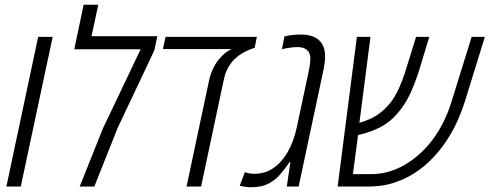

<svg xmlns="http://www.w3.org/2000/svg" viewBox="-20 -785 2061 808"><path d="M6.8 0 140.6 -629.9H201.7L67.4 0Z M315.4 0 412.1 -242.2 571.8 -577.6H292.5L332 -765.1H393.6L365.2 -632.8H642.1L629.4 -572.8L475.1 -246.6L377 0Z M765.1 0 859.9 -446.8Q866.2 -474.6 877.7 -498.3Q889.2 -522 902.8 -537.1Q913.1 -549.3 925.3 -559.8Q937.5 -570.3 947.3 -574.7L954.6 -578.6H665.5L676.8 -629.9H1061L1051.8 -584Q1033.7 -578.1 1014.2 -568.8Q994.6 -559.6 975.1 -543.5Q955.6 -526.9 941.7 -503.2Q927.7 -479.5 920.9 -445.3L826.2 0Z M1038.1 2.9Q1025.9 2.9 1014.4 1.5Q1002.9 0 988.8 -2.9L1010.3 -60.5Q1019 -57.1 1029.5 -55.4Q1040 -53.7 1052.7 -53.7Q1094.7 -53.7 1129.9 -77.4Q1165 -101.1 1190.7 -145.3Q1216.3 -189.5 1229.5 -251.5L1280.3 -490.7Q1283.2 -505.4 1284.7 -517.8Q1286.1 -530.3 1286.1 -539.1Q1286.1 -561 1272.7 -574Q1259.3 -586.9 1231.9 -586.9Q1218.8 -586.9 1202.4 -584.7Q1186 -582.5 1166.5 -578.1L1177.2 -631.8Q1194.8 -636.2 1212.2 -637.9Q1229.5 -639.6 1246.6 -639.6Q1279.3 -639.6 1301.8 -629.4Q1324.2 -619.1 1336.2 -598.9Q1348.1 -578.6 1348.1 -547.9Q1348.1 -534.2 1346.2 -520Q1344.2 -505.9 1341.3 -490.7L1236.8 0H1187L1202.1 -102.5H1198.2Q1179.7 -74.7 1158.7 -50.5Q1137.7 -26.4 1108.9 -11.7Q1080.1 2.9 1038.1 2.9Z M1400.9 0 1481.9 -629.9H1539.1L1489.3 -243.2L1474.1 -266.1Q1477.1 -265.1 1480 -264.9Q1482.9 -264.6 1484.9 -265.6Q1523.4 -276.9 1549.6 -290.5Q1575.7 -304.2 1598.6 -326.2Q1628.9 -353.5 1650.6 -396.5Q1672.4 -439.5 1689 -494.6L1731 -629.9H1786.6L1745.1 -493.2Q1725.6 -431.2 1704.3 -386.7Q1683.1 -342.3 1652.8 -308.1Q1621.6 -271 1580.6 -249.8Q1539.6 -228.5 1481.9 -215.3Q1479.5 -214.4 1476.6 -214.1Q1473.6 -213.9 1470.7 -213.9Q1467.8 -213.9 1464.4 -213.9L1490.2 -243.2L1465.3 -52.2H1543Q1614.7 -52.2 1682.1 -90.8Q1749.5 -129.4 1800.3 -196.8Q1826.2 -231.4 1846.4 -272.2Q1866.7 -313 1880.4 -357.9L1964.8 -629.9H2020.5L1936 -356.9Q1923.3 -316.9 1906.5 -279.1Q1889.6 -241.2 1868.4 -207.3Q1847.2 -173.3 1822.3 -143.6Q1786.6 -101.1 1743.9 -69.8Q1701.2 -38.6 1650.9 -20.5Q1623 -9.8 1592.8 -4.9Q1562.5 0 1531.2 0Z"/></svg>

Font: Open Sans SemiCondensed Light
Style: Italic
Weight: 300
Width: 4
Italic angle: -12°
Designer: Monotype Design Team
Foundry: Monotype Imaging Inc.
Version: Version 3.000